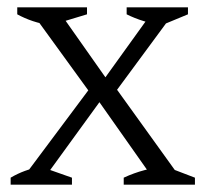

<svg xmlns="http://www.w3.org/2000/svg" viewBox="-20 -503 559 523"><path d="M48 -10V-26L234 -275H287L464 -29V-10H402L240 -240H262L95 -10ZM9 0V-19Q46 -41 91 -49L176 -19V0ZM317 0V-19Q345 -32 373.5 -39.5Q402 -47 430 -50L511 -19V0ZM118 -434Q92 -438 69.5 -445.5Q47 -453 27 -464V-483H217V-464ZM232 -241 76 -456V-473H140L278 -277H256L397 -473H446V-458L286 -241ZM422 -435Q396 -438 371.5 -445.5Q347 -453 325 -464V-483H492V-464Z"/></svg>

Font: Piazzolla 24pt Light
Style: Regular
Weight: 300
Designer: Juan Pablo del Peral
Foundry: Huerta Tipografica
Version: Version 2.005